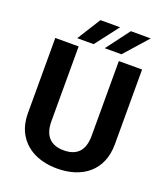

<svg xmlns="http://www.w3.org/2000/svg" viewBox="-162 -1012 982 1133"><g transform="rotate(20 329.5 -445.5)"><path d="M456.1 -241.2C456.1 -146 409.7 -104.5 330.1 -104.5C251.5 -104.5 203.6 -146 203.6 -241.2V-710.9H57.1V-241.2C57.1 -186.5 68.8 -140.6 92.3 -103.5C138.7 -28.8 224.1 9.8 330.1 9.8C488.8 9.8 602.1 -77.1 602.1 -241.2V-710.9H456.1ZM457 -753.9 587.4 -900.9H462.4L352.1 -753.9ZM282.2 -753.9 395 -900.9H271.5L179.2 -753.9Z"/></g></svg>

Font: Vazirmatn
Style: Bold
Weight: 700
Designer: Saber Rastikerdar
Foundry: Saber Rastikerdar
Version: Version 33.003